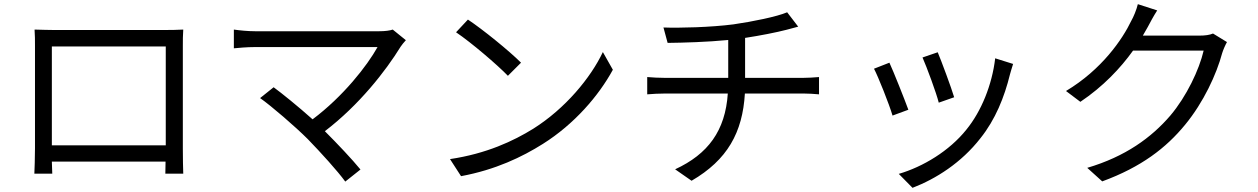

<svg xmlns="http://www.w3.org/2000/svg" viewBox="-20 -827 6040 922"><path d="M146 -685C148 -661 148 -630 148 -607C148 -569 148 -156 148 -115C148 -80 146 -6 145 7H231L229 -51H775L774 7H860C859 -4 858 -82 858 -114C858 -152 858 -561 858 -607C858 -632 858 -660 860 -685C830 -683 794 -683 772 -683C723 -683 289 -683 235 -683C212 -683 185 -684 146 -685ZM229 -129V-604H776V-129Z M1458 -159C1521 -94 1601 -6 1638 45L1711 -13C1671 -62 1600 -137 1540 -197C1705 -323 1832 -486 1904 -603C1910 -612 1919 -623 1929 -634L1866 -685C1852 -680 1829 -677 1801 -677C1701 -677 1256 -677 1205 -677C1170 -677 1131 -681 1103 -685V-595C1123 -597 1166 -601 1205 -601C1263 -601 1704 -601 1793 -601C1743 -511 1628 -364 1481 -254C1413 -315 1331 -381 1294 -408L1229 -356C1282 -319 1398 -219 1458 -159Z M2227 -733 2170 -672C2244 -622 2369 -515 2419 -463L2482 -526C2426 -582 2298 -686 2227 -733ZM2141 -63 2194 19C2360 -12 2487 -73 2587 -136C2738 -231 2855 -367 2923 -492L2875 -577C2817 -454 2695 -306 2541 -209C2446 -150 2316 -89 2141 -63Z M3088 -457V-374C3112 -376 3146 -378 3178 -378H3475C3463 -199 3380 -87 3222 -14L3301 41C3473 -59 3546 -191 3557 -378H3836C3861 -378 3891 -376 3913 -374V-457C3892 -455 3856 -453 3834 -453H3558V-645C3630 -656 3707 -671 3757 -684C3771 -688 3791 -693 3813 -699L3760 -768C3711 -747 3593 -723 3502 -710C3394 -696 3242 -692 3166 -695L3186 -621C3263 -622 3376 -625 3477 -635V-453H3176C3146 -453 3111 -455 3088 -457Z M4483 -576 4410 -551C4430 -506 4477 -379 4488 -334L4562 -360C4549 -404 4500 -536 4483 -576ZM4845 -520 4759 -547C4744 -419 4692 -292 4621 -205C4539 -102 4412 -26 4296 8L4362 75C4474 32 4596 -45 4688 -163C4760 -253 4803 -360 4830 -470C4834 -483 4838 -499 4845 -520ZM4251 -526 4177 -497C4196 -462 4251 -324 4266 -272L4342 -300C4323 -352 4271 -483 4251 -526Z M5537 -777 5444 -807C5438 -781 5423 -745 5413 -728C5370 -638 5271 -493 5099 -390L5168 -338C5277 -411 5361 -500 5421 -584H5760C5739 -493 5678 -364 5600 -272C5509 -166 5384 -75 5201 -21L5273 44C5461 -25 5580 -117 5671 -228C5760 -336 5822 -471 5849 -572C5854 -588 5864 -611 5872 -625L5805 -666C5789 -659 5767 -656 5740 -656H5468L5492 -698C5502 -717 5520 -751 5537 -777Z"/></svg>

Font: Noto Sans KR
Style: Regular
Weight: 400
Designer: Ryoko NISHIZUKA 西塚涼子 (kana, bopomofo & ideographs); Paul D. Hunt (Latin, Greek & Cyrillic); Sandoll Communications 산돌커뮤니
Foundry: Adobe
Version: Version 2.004;hotconv 1.0.118;makeotfexe 2.5.65603